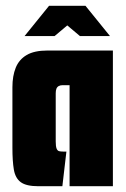

<svg xmlns="http://www.w3.org/2000/svg" viewBox="-20 -645 436 665"><path d="M113 0Q71 0 52 -14Q33 -28 28 -57.5Q23 -87 23 -133V-343Q23 -382 34.5 -410.5Q46 -439 72.5 -454.5Q99 -470 144 -470H371V0H221V-350H197Q189 -350 183.5 -347Q178 -344 175.5 -338Q173 -332 173 -322V-155Q173 -138 176 -130.5Q179 -123 184.5 -121.5Q190 -120 199 -120H210L196 0ZM65 -520 150 -625H276L361 -520H257L213 -557L169 -520Z"/></svg>

Font: Smooch Sans Thin Black
Style: Regular
Weight: 900
Version: Version 1.010